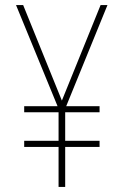

<svg xmlns="http://www.w3.org/2000/svg" viewBox="-20 -734 487 754"><path d="M223 -339 71 -714H43L206 -317H75V-293H210V-181H75V-157H210V0H236V-157H371V-181H236V-293H371V-317H240L402 -714H375Z"/></svg>

Font: Noto Sans Khmer UI Condensed Thin
Style: Regular
Weight: 100
Width: 3
Designer: Danh Hong and the Monotype Design Team
Foundry: Monotype Imaging Inc.
Version: Version 2.002